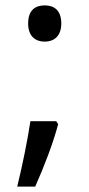

<svg xmlns="http://www.w3.org/2000/svg" viewBox="-20 -570 334 719"><path d="M85.4 -481.9C85.4 -434.1 112.8 -414.1 147.5 -414.1C181.6 -414.1 209.5 -434.1 209.5 -481.9C209.5 -532.7 181.6 -549.8 147.5 -549.8C112.8 -549.8 85.4 -532.7 85.4 -481.9ZM93.8 -116.2C83.5 -46.9 64 49.8 44.4 128.9H111.8C144.5 55.7 179.2 -34.2 197.8 -105L190.4 -116.2Z"/></svg>

Font: Noto Reveo Sans
Style: Regular
Weight: 400
Designer: Monotype Design team
Foundry: Monotype Imaging Inc.
Version: Version 1.04